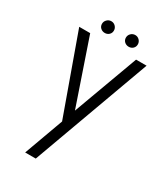

<svg xmlns="http://www.w3.org/2000/svg" viewBox="-210 -713 929 1060"><g transform="rotate(30 255.0 -183.0)"><path d="M402.5 -500H469.5L196 250H128.5L219.5 0L40 -500H110L251 -87.5ZM179 -541Q163 -541 151.8 -551.2Q140.5 -561.5 140.5 -577.5Q140.5 -593 151.8 -604.2Q163 -615.5 179 -615.5Q194.5 -615.5 205.5 -604.2Q216.5 -593 216.5 -577.5Q216.5 -561.5 205.5 -551.2Q194.5 -541 179 -541ZM331.5 -541Q315.5 -541 304.2 -551.2Q293 -561.5 293 -577.5Q293 -593 304.2 -604.2Q315.5 -615.5 331.5 -615.5Q347 -615.5 358 -604.2Q369 -593 369 -577.5Q369 -561.5 358 -551.2Q347 -541 331.5 -541Z"/></g></svg>

Font: Urbanist Light
Style: Regular
Weight: 300
Designer: Corey Hu
Foundry: Corey Hu
Version: Version 1.330; ttfautohint (v1.8.4.7-5d5b)